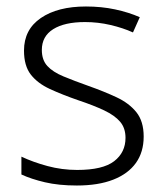

<svg xmlns="http://www.w3.org/2000/svg" viewBox="-20 -562 509 592"><path d="M423 -141Q423 -93 399 -59.5Q375 -26 329 -8Q283 10 217 10Q161 10 118.5 0Q76 -10 46 -24V-79Q82 -62 126.5 -50Q171 -38 218 -38Q297 -38 332 -65Q367 -92 367 -137Q367 -167 350.5 -186.5Q334 -206 301.5 -221.5Q269 -237 221 -253Q172 -270 134 -287.5Q96 -305 75 -332Q54 -359 54 -406Q54 -471 106 -506.5Q158 -542 245 -542Q293 -542 335 -533Q377 -524 411 -509L390 -462Q359 -476 320.5 -485Q282 -494 242 -494Q179 -494 144 -472Q109 -450 109 -408Q109 -377 126 -358.5Q143 -340 175.5 -326.5Q208 -313 253 -297Q301 -280 339.5 -262Q378 -244 400.5 -216Q423 -188 423 -141Z"/></svg>

Font: Noto Sans Cham Light
Style: Regular
Weight: 300
Version: Version 2.002